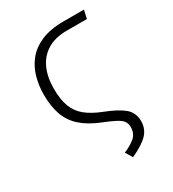

<svg xmlns="http://www.w3.org/2000/svg" viewBox="-217 -824 1048 1161"><g transform="rotate(-30 307.5 -244.0)"><path d="M364.6 216.9 335.4 168.2Q382.6 149.2 413.3 123.1Q444.1 96.9 444.1 51.8Q444.1 27.2 432.1 10.3Q420 -6.7 389 -22.8Q357.9 -39 301.5 -61.5Q223.6 -93.3 176.2 -136.2Q128.7 -179 107.4 -239Q86.2 -299 86.2 -381Q86.2 -441.5 102.1 -499.2Q117.9 -556.9 154.9 -603.3Q191.8 -649.7 255.1 -677.2Q318.5 -704.6 412.8 -704.6H553.8L541 -646.2H401Q318.5 -646.2 264.4 -612.8Q210.3 -579.5 183.6 -520Q156.9 -460.5 156.9 -381.5Q156.9 -305.1 175.9 -254.9Q194.9 -204.6 236.2 -171.3Q277.4 -137.9 343.6 -111.8Q432.3 -77.4 474.4 -42.3Q516.4 -7.2 516.4 52.3Q516.4 106.2 480.3 143.6Q444.1 181 364.6 216.9Z"/></g></svg>

Font: Fira Code Light
Style: Regular
Weight: 300
Monospace: yes
Designer: Carrois Corporate, Edenspiekermann AG, Nikita Prokopov
Foundry: Carrois Corporate, Edenspiekermann AG, Nikita Prokopov
Version: Version 6.000; ttfautohint (v1.8.2) -l 8 -r 50 -G 200 -x 14 